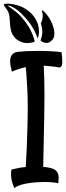

<svg xmlns="http://www.w3.org/2000/svg" viewBox="-55 -925 358 1043"><path d="M11.7 66.4Q4.9 43 4.9 18.6Q4.9 11.7 6.8 -3.9Q16.6 -6.8 56.6 -14.6L85 -17.6Q90.8 -108.4 94.7 -255.9L95.7 -336.9Q95.7 -403.3 92.8 -450.2Q87.9 -539.1 85 -560.5Q67.4 -556.6 58.6 -553.7L35.2 -545.9Q23.4 -542 9.8 -535.2Q0 -572.3 0 -590.8Q0 -639.6 43.9 -643.6Q85.9 -648.4 147.5 -648.4Q227.5 -648.4 279.3 -641.6Q283.2 -614.3 283.2 -595.7V-580.1Q283.2 -576.2 281.2 -570.3Q277.3 -560.5 267.6 -557.6Q254.9 -561.5 243.2 -562.5L214.8 -565.4L182.6 -568.4Q186.5 -503.9 186.5 -408.2Q186.5 -339.8 185.5 -298.8L179.7 -18.6Q229.5 -14.6 246.6 -0.5Q263.7 13.7 263.7 41L261.7 70.3Q230.5 63.5 184.6 63.5L140.6 65.4Q115.2 67.4 91.8 71.3Q37.1 81.1 23.4 97.7Q16.6 84 11.7 66.4ZM-33.2 -895.5Q-35.2 -897.5 -34.2 -899.9Q-33.2 -902.3 -30.3 -903.3Q-12.7 -908.2 20.5 -900.9Q53.7 -893.6 73.2 -882.8Q110.4 -862.3 130.9 -833Q151.4 -803.7 155.3 -773.4Q160.2 -738.3 149.4 -716.8Q129.9 -772.5 94.7 -814.5Q57.6 -859.4 28.8 -877.9Q0 -896.5 -10.7 -894.5Q-13.7 -893.6 3.4 -881.8Q20.5 -870.1 40.5 -853Q60.5 -835.9 81.1 -808.6Q120.1 -757.8 133.8 -699.2Q123 -693.4 103 -691.4Q83 -689.5 65.4 -695.3Q30.3 -707 12.7 -738.3Q0 -760.7 -2 -816.4L-3.9 -836.9Q-6.8 -857.4 -16.6 -871.1ZM231.4 -710.9Q220.7 -698.2 209 -693.8Q197.3 -689.5 180.7 -695.3Q171.9 -698.2 165 -705.1Q172.9 -724.6 174.8 -746.1Q175.8 -772.5 167 -796.9Q174.8 -814.5 175.8 -825.2Q179.7 -846.7 172.9 -862.3Q171.9 -866.2 174.3 -867.7Q176.8 -869.1 178.7 -867.2Q203.1 -845.7 219.7 -814.5Q236.3 -783.2 239.7 -754.4Q243.2 -725.6 231.4 -710.9Z"/></svg>

Font: BKP Parklife Display
Style: Regular
Weight: 400
Designer: Font Diner, Inc.; LA MECHKY PLUS GmbH
Foundry: Font Diner, Inc.; LA MECHKY PLUS GmbH
Version: Version 1.007